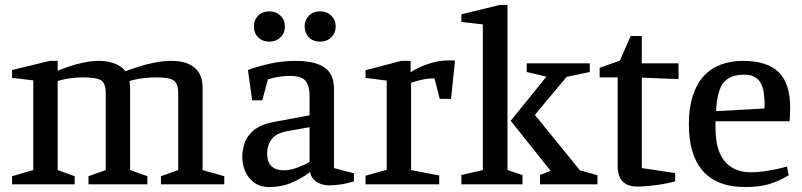

<svg xmlns="http://www.w3.org/2000/svg" viewBox="-20 -748 3255 779"><path d="M29 0V-33L115 -58V-422L29 -432V-464L182 -501H214V-461Q233 -469 261 -478.5Q289 -488 321 -494.5Q353 -501 383 -501Q414 -501 443 -491Q472 -481 489 -459Q510 -467 541 -477Q572 -487 607.5 -494Q643 -501 676 -501Q715 -501 743 -489.5Q771 -478 786.5 -454Q802 -430 802 -393V-58L890 -33V0H633V-33L703 -58V-371Q703 -408 685.5 -421Q668 -434 613 -434Q584 -434 555 -430Q526 -426 505 -419Q506 -414 507 -407Q508 -400 508 -391V-58L578 -33V0H339V-33L409 -58V-371Q409 -409 391 -421.5Q373 -434 317 -434Q290 -434 262 -430Q234 -426 214 -419V-58L283 -33V0Z M1073 11Q1038 11 1013 -6Q988 -23 975.5 -51.5Q963 -80 963 -112Q963 -137 972 -166Q981 -195 1009 -219Q1037 -243 1090 -253L1236 -280V-360Q1236 -399 1220 -419.5Q1204 -440 1156 -440Q1135 -440 1111.5 -436.5Q1088 -433 1067 -426L1044 -341H1003L986 -464Q1030 -480 1079 -490.5Q1128 -501 1180 -501Q1227 -501 1262 -490.5Q1297 -480 1316 -455.5Q1335 -431 1335 -387V-66L1416 -45V-12Q1386 -3 1361.5 0.5Q1337 4 1315 4Q1288 4 1266 -9Q1244 -22 1238 -50Q1201 -22 1160.5 -5.5Q1120 11 1073 11ZM1130 -57Q1157 -57 1186.5 -68Q1216 -79 1236 -91V-232L1146 -216Q1099 -207 1081.5 -182.5Q1064 -158 1064 -127Q1064 -88 1082.5 -72.5Q1101 -57 1130 -57ZM1073 -579Q1045 -579 1027.5 -596.5Q1010 -614 1010 -641Q1010 -667 1027.5 -684.5Q1045 -702 1073 -702Q1100 -702 1118 -684.5Q1136 -667 1136 -641Q1136 -614 1118 -596.5Q1100 -579 1073 -579ZM1279 -579Q1251 -579 1233.5 -596.5Q1216 -614 1216 -641Q1216 -667 1233.5 -684.5Q1251 -702 1279 -702Q1306 -702 1324 -684.5Q1342 -667 1342 -641Q1342 -614 1324 -596.5Q1306 -579 1279 -579Z M1463 0V-35L1549 -59V-421L1463 -432V-463L1608 -501H1646V-455Q1680 -477 1721.5 -490Q1763 -503 1799 -503Q1806 -503 1813 -503Q1820 -503 1826 -502L1810 -347H1764L1743 -430Q1718 -430 1693.5 -425Q1669 -420 1648 -412V-58L1762 -36V0Z M1852 0V-38L1939 -58V-649L1852 -659V-690L2008 -728H2039V-58L2100 -38V0ZM2171 0V-38L2214 -55L2052 -258L2197 -437L2117 -456V-491H2373V-456L2279 -436L2150 -282L2333 -57L2404 -37V0Z M2567 9Q2535 9 2517 -3Q2499 -15 2492.5 -33.5Q2486 -52 2486 -72V-434H2413V-473L2495 -502L2539 -602H2584V-491H2733V-427L2584 -433V-66L2719 -46V-12Q2698 -6 2668.5 -1Q2639 4 2611 6.5Q2583 9 2567 9Z M3005 11Q2944 11 2900.5 -6.5Q2857 -24 2829 -57.5Q2801 -91 2788 -137.5Q2775 -184 2775 -243Q2775 -310 2790.5 -358.5Q2806 -407 2834.5 -438.5Q2863 -470 2903.5 -485.5Q2944 -501 2994 -501Q3093 -501 3139.5 -455Q3186 -409 3186 -311Q3186 -304 3185.5 -294.5Q3185 -285 3185 -275.5Q3185 -266 3183 -256H2883V-227Q2883 -168 2900 -128Q2917 -88 2949.5 -68.5Q2982 -49 3027 -49Q3058 -49 3097 -55.5Q3136 -62 3173 -72L3180 -37Q3141 -13 3100.5 -1Q3060 11 3005 11ZM2885 -297 3082 -308V-330Q3082 -367 3074 -393Q3066 -419 3048 -432Q3030 -445 3000 -445Q2959 -445 2934.5 -429.5Q2910 -414 2899 -381.5Q2888 -349 2885 -297Z"/></svg>

Font: Manuale Medium
Style: Regular
Weight: 500
Designer: Eduardo Tunni / Pablo Cosgaya
Foundry: Eduardo Tunni / Pablo Cosgaya
Version: Version 1.002